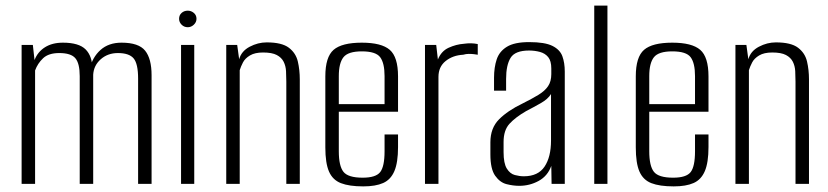

<svg xmlns="http://www.w3.org/2000/svg" viewBox="-20 -655 2949 684"><path d="M57 0V-495H97L103 -441Q114 -470 140 -486.5Q166 -503 204 -503Q261 -503 285 -479Q309 -455 309 -409L299 -408Q309 -451 338 -477Q367 -503 413 -503Q474 -503 497 -474.5Q520 -446 520 -387V0H472V-375Q472 -428 456 -447Q440 -466 400 -466Q364 -466 339 -444Q314 -422 312 -389V0H264V-384Q264 -429 248.5 -447.5Q233 -466 191 -466Q153 -466 133.5 -447.5Q114 -429 105 -404V0Z M625 0V-495H672V0ZM649 -558Q636 -558 627 -567Q618 -576 618 -588Q618 -601 627 -609Q636 -617 649 -617Q661 -617 670.5 -609Q680 -601 680 -588Q680 -576 670.5 -567Q661 -558 649 -558Z M786 0V-495H825L832 -444Q840 -473 869.5 -488.5Q899 -504 930 -504Q984 -504 1009 -485Q1034 -466 1041 -436Q1048 -406 1048 -372V0H1000V-364Q1000 -383 999 -401.5Q998 -420 990.5 -435Q983 -450 966 -459Q949 -468 917 -468Q888 -468 870.5 -457.5Q853 -447 845.5 -432.5Q838 -418 834 -405V0Z M1274 9Q1224 9 1194.5 -2.5Q1165 -14 1152 -44Q1139 -74 1139 -130V-383Q1139 -452 1168.5 -477.5Q1198 -503 1269 -503Q1339 -503 1368.5 -477.5Q1398 -452 1398 -383V-257H1187V-116Q1187 -64 1203.5 -43Q1220 -22 1272 -22Q1319 -22 1334.5 -42Q1350 -62 1350 -116V-176H1398V-131Q1398 -76 1385 -45.5Q1372 -15 1345 -3Q1318 9 1274 9ZM1187 -284H1350V-384Q1350 -430 1334.5 -451Q1319 -472 1269 -472Q1220 -472 1203.5 -451Q1187 -430 1187 -384Z M1494 0V-495H1534L1540 -443Q1552 -473 1578.5 -485Q1605 -497 1632 -499Q1659 -503 1682 -498V-460Q1677 -461 1668.5 -462Q1660 -463 1650 -463Q1640 -463 1630 -460Q1593 -458 1567.5 -437.5Q1542 -417 1542 -381V0Z M1830 7Q1808 7 1784.5 1Q1761 -5 1744 -29Q1727 -53 1727 -105V-148Q1727 -199 1758 -230Q1789 -261 1841 -286Q1875 -303 1898 -317Q1921 -331 1932.5 -348Q1944 -365 1944 -391V-411Q1944 -438 1933 -451.5Q1922 -465 1903.5 -470Q1885 -475 1865 -475Q1815 -475 1799 -449Q1783 -423 1783 -374V-332H1740V-378Q1740 -415 1749.5 -443.5Q1759 -472 1786 -488.5Q1813 -505 1865 -505Q1921 -505 1948 -491.5Q1975 -478 1983.5 -454.5Q1992 -431 1992 -400V0H1945L1944 -64Q1931 -28 1899 -10.5Q1867 7 1830 7ZM1846 -27Q1897 -27 1920 -61.5Q1943 -96 1943 -154V-320Q1932 -302 1906.5 -287.5Q1881 -273 1854 -259Q1816 -237 1795 -214Q1774 -191 1774 -149V-113Q1774 -73 1785.5 -54.5Q1797 -36 1814 -31.5Q1831 -27 1846 -27Z M2097 0V-635H2144V0Z M2380 9Q2330 9 2300.5 -2.5Q2271 -14 2258 -44Q2245 -74 2245 -130V-383Q2245 -452 2274.5 -477.5Q2304 -503 2375 -503Q2445 -503 2474.5 -477.5Q2504 -452 2504 -383V-257H2293V-116Q2293 -64 2309.5 -43Q2326 -22 2378 -22Q2425 -22 2440.5 -42Q2456 -62 2456 -116V-176H2504V-131Q2504 -76 2491 -45.5Q2478 -15 2451 -3Q2424 9 2380 9ZM2293 -284H2456V-384Q2456 -430 2440.5 -451Q2425 -472 2375 -472Q2326 -472 2309.5 -451Q2293 -430 2293 -384Z M2600 0V-495H2639L2646 -444Q2654 -473 2683.5 -488.5Q2713 -504 2744 -504Q2798 -504 2823 -485Q2848 -466 2855 -436Q2862 -406 2862 -372V0H2814V-364Q2814 -383 2813 -401.5Q2812 -420 2804.5 -435Q2797 -450 2780 -459Q2763 -468 2731 -468Q2702 -468 2684.5 -457.5Q2667 -447 2659.5 -432.5Q2652 -418 2648 -405V0Z"/></svg>

Font: Alumni Sans Light
Style: Regular
Weight: 300
Version: Version 1.018